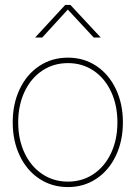

<svg xmlns="http://www.w3.org/2000/svg" viewBox="-20 -760 557 788"><path d="M32.2 -257.8Q32.2 -334 61 -394.5Q89.8 -455.1 141.4 -489.3Q192.9 -523.4 258.8 -523.4Q324.2 -523.4 375.5 -489.3Q426.8 -455.1 455.6 -394.5Q484.4 -334 484.4 -257.8Q484.4 -181.6 455.6 -121.1Q426.8 -60.5 375.5 -26.4Q324.2 7.8 258.8 7.8Q192.9 7.8 141.4 -26.4Q89.8 -60.5 61 -121.1Q32.2 -181.6 32.2 -257.8ZM461.9 -257.8Q461.9 -328.1 436 -383.5Q410.2 -439 364 -470Q317.9 -501 258.8 -501Q199.7 -501 153.3 -470Q106.9 -439 80.8 -383.5Q54.7 -328.1 54.7 -257.8Q54.7 -187.5 80.8 -132.1Q106.9 -76.7 153.3 -45.7Q199.7 -14.6 258.8 -14.6Q317.9 -14.6 364 -45.7Q410.2 -76.7 436 -132.1Q461.9 -187.5 461.9 -257.8ZM124.5 -606V-606.4L247.6 -739.7H269L393.1 -606.4V-606H364.7L258.3 -720.7L153.3 -606Z"/></svg>

Font: Intratopia Thin
Style: Regular
Weight: 100
Designer: Rasmus Andersson
Foundry: rsms
Version: Version 3.000;Glyphs 3.2.3 (3260)